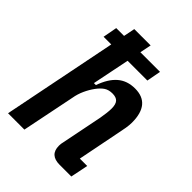

<svg xmlns="http://www.w3.org/2000/svg" viewBox="-212 -847 955 955"><g transform="rotate(45 265.0 -370.0)"><path d="M138 -605H84L98 -680H153L165 -740H280L268 -680H406L392 -605H253L213 -408H227Q249 -471 285.5 -502.5Q322 -534 377 -534Q486 -534 486 -403Q486 -386 482.5 -364Q479 -342 475 -325L429 -93H481L462 0H380Q310 0 310 -65Q310 -72 311 -79.5Q312 -87 314 -94L357 -309Q360 -326 362.5 -346Q365 -366 365 -380Q365 -411 353 -424Q341 -437 315 -437Q289 -437 271.5 -425.5Q254 -414 237 -391Q220 -368 207 -339.5Q194 -311 189 -281L132 0H17Z"/></g></svg>

Font: IBM Plex Sans Cond SmBld
Style: Italic
Weight: 600
Width: 3
Italic angle: -11°
Designer: Mike Abbink, Paul van der Laan, Pieter van Rosmalen
Foundry: Bold Monday
Version: Version 1.3